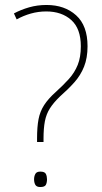

<svg xmlns="http://www.w3.org/2000/svg" viewBox="-20 -744 411 772"><path d="M167 -724Q240 -724 286 -682.5Q332 -641 332 -558Q332 -511 318 -476Q304 -441 279 -413Q254 -385 221 -356Q195 -331 180.5 -308Q166 -285 160.5 -256.5Q155 -228 155 -187V-173H129V-187Q129 -234 135 -265Q141 -296 157.5 -321.5Q174 -347 204 -374Q234 -401 257 -426.5Q280 -452 292.5 -483Q305 -514 305 -558Q305 -629 266.5 -663.5Q228 -698 166 -698Q134 -698 104 -689.5Q74 -681 47 -666L36 -690Q64 -705 97 -714.5Q130 -724 167 -724ZM142 8Q127 8 122 -1Q117 -10 117 -23Q117 -35 122 -44.5Q127 -54 142 -54Q160 -54 164.5 -44.5Q169 -35 169 -23Q169 -10 164.5 -1Q160 8 142 8Z"/></svg>

Font: Noto Sans Tamil SemiCondensed Thin
Style: Regular
Weight: 100
Width: 4
Designer: Jelle Bosma - Monotype Design Team
Foundry: Monotype Imaging Inc.
Version: Version 2.004; ttfautohint (v1.8.4.7-5d5b)